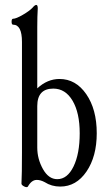

<svg xmlns="http://www.w3.org/2000/svg" viewBox="-20 -745 442 778"><path d="M224 11Q189 11 161 -7Q144 -16 129 -16Q108 -16 93 11Q89 16 78 10.5Q67 5 67 -1Q69 -39 69 -128V-575Q69 -645 33 -645Q27 -645 27 -657Q27 -669 33 -669Q45 -669 72.5 -685Q100 -701 112 -714Q121 -725 127 -725Q133 -725 133 -711Q131 -679 131 -635V-387Q172 -425 221 -425Q287 -425 329.5 -363.5Q372 -302 372 -205Q372 -111 330.5 -50Q289 11 224 11ZM212 -19Q253 -19 278 -70.5Q303 -122 303 -205Q303 -288 274 -337Q245 -386 196 -386Q131 -386 131 -315V-147Q131 -101 154 -60Q177 -19 212 -19Z"/></svg>

Font: Junicode Cond Light
Style: Regular
Weight: 300
Width: 3
Designer: Peter S. Baker
Version: Version 2.201